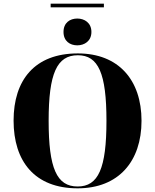

<svg xmlns="http://www.w3.org/2000/svg" viewBox="-20 -1016 845 1046"><path d="M256 -976H546V-996H256ZM401 -769C440 -769 478 -792 478 -842C478 -892 440 -915 401 -915C361 -915 326 -892 326 -842C326 -792 361 -769 401 -769ZM403 10C626 10 751 -137 751 -358C751 -580 626 -725 404 -725C169 -725 54 -580 54 -359C54 -137 169 10 403 10ZM403 0C289 0 245 -99 245 -358C245 -616 290 -715 404 -715C516 -715 560 -616 560 -358C560 -99 516 0 403 0Z"/></svg>

Font: Noto Serif Display ExtraBold
Style: Regular
Weight: 800
Designer: Monotype Design Team
Foundry: Monotype Imaging Inc.
Version: Version 2.009